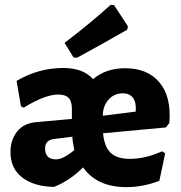

<svg xmlns="http://www.w3.org/2000/svg" viewBox="-20 -757 741 788"><path d="M434 -737 448 -736 505 -649 502 -635Q403 -578 296 -520L282 -521L245 -581Q350 -661 434 -737ZM634 -15Q567 11 499 11Q378 11 321 -70Q267 -16 202 10Q121 9 72 -28Q23 -65 23 -133Q23 -183 50.5 -217.5Q78 -252 131 -256L275 -269V-311Q275 -341 262 -355Q249 -369 219 -369Q165 -369 77 -315L66 -321L48 -425Q138 -478 239 -478Q322 -478 362 -432Q414 -477 494 -477Q586 -477 635 -418Q684 -359 675 -252L661 -234L403 -210Q408 -155 434 -130Q460 -105 513 -105Q577 -105 645 -136L658 -128ZM481 -374Q447 -373 424.5 -347Q402 -321 402 -282L537 -299Q540 -337 525.5 -356Q511 -375 481 -374ZM165 -148Q165 -103 210 -103Q239 -103 285 -141Q278 -173 277 -196L198 -186Q165 -180 165 -148Z"/></svg>

Font: Alegreya Sans SC ExtraBold
Style: Regular
Weight: 800
Designer: Juan Pablo del Peral
Foundry: Huerta Tipografica
Version: Version 2.007